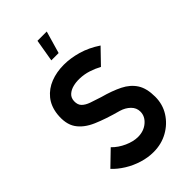

<svg xmlns="http://www.w3.org/2000/svg" viewBox="-272 -998 1097 1097"><g transform="rotate(-45 276.5 -449.5)"><path d="M283 10Q238 10 192.5 -4Q147 -18 107.5 -42.5Q68 -67 40 -97L129 -183Q159 -152 201.5 -133Q244 -114 281 -114Q328 -114 360.5 -141.5Q393 -169 393 -207Q393 -238 370 -260.5Q347 -283 313 -293Q224 -317 161.5 -344Q99 -371 69 -415Q39 -459 47 -533Q54 -591 85.5 -629.5Q117 -668 165.5 -687Q214 -706 273 -706Q326 -706 384 -689.5Q442 -673 499 -635L414 -547Q385 -563 351 -574Q317 -585 281 -586Q253 -587 227.5 -580.5Q202 -574 185 -558.5Q168 -543 167 -517Q166 -488 182 -472Q198 -456 226.5 -446Q255 -436 293 -424Q363 -405 412 -380.5Q461 -356 487 -315.5Q513 -275 513 -207Q513 -146 482 -97Q451 -48 399 -19Q347 10 283 10ZM240 -774H299L338 -909H263Z"/></g></svg>

Font: Kulim Park
Style: Bold
Weight: 700
Designer: Noponies / Dale Sattler
Foundry: Noponies
Version: Version 1.000; ttfautohint (v1.8.3)